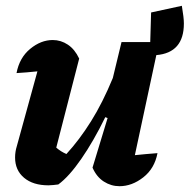

<svg xmlns="http://www.w3.org/2000/svg" viewBox="-20 -634 654 662"><path d="M299 -56 351 -227 343 -230Q303 -148 260.5 -86.5Q218 -25 181 2Q172 3 163.5 4Q155 5 147 5Q94 5 63 -21Q32 -47 32 -91Q32 -111 38 -130L109 -388Q90 -386 72 -384.5Q54 -383 37 -382Q47 -435 84 -465.5Q121 -496 162 -496Q190 -496 214 -480Q238 -464 253 -432L174 -125Q190 -111 209 -103Q254 -152 294 -216Q334 -280 369 -365L399 -489H498L501 -591L607 -614Q614 -573 614 -553Q614 -452 519 -444L445 -99Q483 -103 523 -106Q513 -53 474 -22.5Q435 8 392 8Q363 8 338 -8Q313 -24 299 -56Z"/></svg>

Font: Piazzolla
Style: Bold Italic
Weight: 700
Italic angle: -11.3°
Designer: Juan Pablo del Peral
Foundry: Huerta Tipografica
Version: Version 1.330